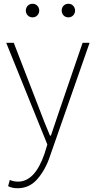

<svg xmlns="http://www.w3.org/2000/svg" viewBox="-20 -754 508 1018"><path d="M74 244Q43 244 23 233L32 200Q52 209 76 209Q165 209 216 61L231 12L13 -527H53L186 -183Q217 -100 245 -35H250Q258 -58 300 -183L418 -527H455L245 74Q221 146 178.5 195Q136 244 74 244ZM153 -662Q137 -662 127 -672.5Q117 -683 117 -698Q117 -713 127 -723.5Q137 -734 153 -734Q168 -734 178 -723.5Q188 -713 188 -698Q188 -683 178 -672.5Q168 -662 153 -662ZM343 -662Q327 -662 317 -672.5Q307 -683 307 -698Q307 -713 317 -723.5Q327 -734 343 -734Q358 -734 368 -723.5Q378 -713 378 -698Q378 -683 368 -672.5Q358 -662 343 -662Z"/></svg>

Font: Noto Sans Korean Thin
Style: Regular
Weight: 250
Designer: Ryoko NISHIZUKA  (kana & ideographs); Paul D. Hunt (Latin, Greek & Cyrillic); Wenlong ZHANG  (bopomofo); Sandoll Communi
Foundry: Adobe Systems Incorporated
Version: Version 1.0001;PS 1;hotconv 1.0.78;makeotf.lib2.5.61930